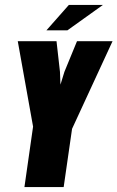

<svg xmlns="http://www.w3.org/2000/svg" viewBox="-20 -758 476 778"><path d="M79 0 114 -245 52 -591H209L223 -467L225 -415L241 -467L292 -591H436L272 -236L238 0ZM168 -635 259 -738H397L253 -635Z"/></svg>

Font: Alumni Sans Black
Style: Italic
Weight: 900
Italic angle: -8°
Version: Version 1.016